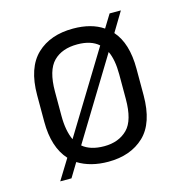

<svg xmlns="http://www.w3.org/2000/svg" viewBox="-89 -613 682 724"><g transform="rotate(-15 252.5 -251.5)"><path d="M400.4 -457Q446.3 -405.3 446.3 -305.7V-202.1Q446.3 -93.8 393.6 -43.9Q340.8 5.9 253.9 5.9Q184.6 5.9 135.7 -24.4L102.5 30.3H58.6L107.4 -48.8Q58.6 -102.5 58.6 -202.1V-305.7Q58.6 -413.1 112.3 -463.9Q165 -513.7 253.9 -513.7Q325.2 -513.7 371.1 -482.4L402.3 -533.2H446.3ZM144.5 -111.3 336.9 -425.8Q307.6 -452.1 253.9 -452.1Q194.3 -452.1 161.1 -418.9Q127 -384.8 127 -301.8V-206.1Q127 -149.4 144.5 -111.3ZM361.3 -393.6 169.9 -80.1Q200.2 -54.7 253.9 -54.7Q310.5 -54.7 344.7 -88.9Q377.9 -122.1 377.9 -206.1V-301.8Q377.9 -359.4 361.3 -393.6Z"/></g></svg>

Font: Dinish
Style: Regular
Weight: 400
Designer: Bert Driehuis
Foundry: Playbeing
Version: Version 3.006; git-39231f3c-release